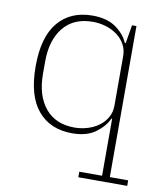

<svg xmlns="http://www.w3.org/2000/svg" viewBox="-81 -587 735 855"><g transform="rotate(10 286.0 -160.0)"><path d="M331 175H434V-83H431Q414 -46 374.5 -17Q335 12 269 12Q170 12 114 -54.5Q58 -121 58 -254Q58 -387 114 -453.5Q170 -520 269 -520Q335 -520 375 -491.5Q415 -463 431 -425H435L449 -508H469V175H552V200H331ZM275 -15Q306 -15 335 -24Q364 -33 386 -49.5Q408 -66 421 -89.5Q434 -113 434 -142V-366Q434 -395 421 -418.5Q408 -442 386 -458.5Q364 -475 335 -484Q306 -493 275 -493Q189 -493 142.5 -436Q96 -379 96 -282V-226Q96 -129 142.5 -72Q189 -15 275 -15Z"/></g></svg>

Font: IBM Plex Serif ExtLt
Style: Regular
Weight: 200
Designer: Mike Abbink, Paul van der Laan, Pieter van Rosmalen
Foundry: Bold Monday
Version: Version 3.001